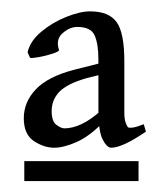

<svg xmlns="http://www.w3.org/2000/svg" viewBox="-20 -594 287 343"><path d="M240.7 -358.9Q198.7 -330.1 178.7 -330.1Q170.9 -330.1 163.3 -345Q155.8 -359.9 155.8 -396.5V-487.3Q155.8 -516.1 148.9 -531Q142.1 -545.9 118.2 -545.9Q104.5 -545.9 91.8 -534.7Q79.1 -523.4 85.4 -504.9Q86.4 -502.4 75 -498.5Q63.5 -494.6 50.5 -492.2Q37.6 -489.7 33.7 -490.7L29.3 -500.5Q33.7 -520.5 53.5 -537.1Q73.2 -553.7 98.1 -563.7Q123 -573.7 141.1 -573.7Q174.3 -573.7 188.2 -554.7Q202.1 -535.6 202.1 -484.9V-394.5Q202.1 -381.8 204.1 -376Q206.1 -370.1 208.5 -366.7Q210.9 -365.2 217.8 -366.2Q224.6 -367.2 236.8 -372.1ZM135.3 -454.6Q99.6 -444.3 85.9 -429.9Q72.3 -415.5 72.3 -395.5Q72.3 -377.4 80.6 -371.1Q88.9 -364.7 95.2 -364.7Q109.4 -364.7 125.7 -372.3Q142.1 -379.9 161.1 -397L164.1 -375.5Q140.1 -350.6 116.9 -340.3Q93.8 -330.1 76.7 -330.1Q58.6 -330.1 40.5 -342Q22.5 -354 22.5 -382.8Q22.5 -411.6 43.9 -434.3Q65.4 -457 111.8 -469.2L187.5 -488.3L189 -467.8ZM23.4 -270.5V-306.2H227.5V-270.5Z"/></svg>

Font: Namdhinggo
Style: Regular
Weight: 400
Designer: Victor Gaultney
Foundry: SIL International
Version: Version 3.001